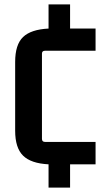

<svg xmlns="http://www.w3.org/2000/svg" viewBox="-20 -829 482 874"><path d="M201 -809H299V-699H415V-598H185Q171 -598 171 -585V-197Q171 -183 185 -183H415V-81H299V25H201V-81Q121 -85 85 -120.5Q49 -156 49 -234V-547Q49 -626 85 -660.5Q121 -695 201 -699Z"/></svg>

Font: Kdam Thmor Pro
Style: Regular
Weight: 400
Designer: Sovichet Tep, Longdey Hak
Foundry: Anagata Design
Version: Version 1.003; ttfautohint (v1.8.4.7-5d5b)